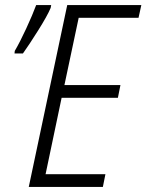

<svg xmlns="http://www.w3.org/2000/svg" viewBox="-20 -734 575 754"><path d="M93 0 244 -714H535L524 -664H289L233 -400H453L443 -350H222L159 -50H394L384 0ZM37 -524H70Q93 -556 129.5 -614Q166 -672 179 -703L181 -714H122Q108 -676 83 -622Q58 -568 38 -534Z"/></svg>

Font: Noto Sans Display SemiCondensed Light
Style: Italic
Weight: 300
Width: 4
Italic angle: -12°
Designer: Monotype Design Team
Foundry: Monotype Imaging Inc.
Version: Version 1.900